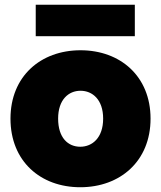

<svg xmlns="http://www.w3.org/2000/svg" viewBox="-20 -779 676 806"><path d="M130 -627H546V-759H130ZM317 7C484 7 612 -102 612 -281C612 -459 485 -568 318 -568C151 -568 24 -459 24 -281C24 -102 150 7 317 7ZM317 -163C266 -163 224 -200 224 -281C224 -361 268 -398 318 -398C368 -398 413 -361 413 -281C413 -200 367 -163 317 -163Z"/></svg>

Font: Poppins STUK1
Style: Regular
Weight: 400
Designer: Jonny Pinhorn (original), Sammy Jo Hughes (modified version)
Foundry: Type Mafia
Version: Version 1.002;hotconv 1.0.109;makeotfexe 2.5.65596